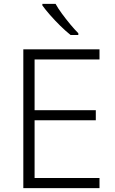

<svg xmlns="http://www.w3.org/2000/svg" viewBox="-20 -968 593 988"><path d="M492 0H100V-714H492V-662H158V-401H473V-349H158V-52H492ZM266 -948Q278 -926 298.5 -898Q319 -870 341.5 -843Q364 -816 383 -797V-788H343Q318 -808 290 -835.5Q262 -863 237.5 -891Q213 -919 198 -940V-948Z"/></svg>

Font: Noto Sans Light
Style: Regular
Weight: 300
Designer: Monotype Design Team
Foundry: Monotype Imaging Inc.
Version: Version 2.007